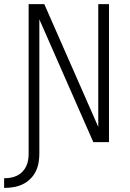

<svg xmlns="http://www.w3.org/2000/svg" viewBox="-59 -690 629 932"><path d="M-39 222V175H-35Q-20 175 -4.5 172Q11 169 25 162Q39 155 50 143.5Q61 132 68 117.5Q75 103 77.5 87.5Q80 72 80 56V-670H156L418 -74V-670H470V0H394L132 -596V56Q132 79 128 101Q124 123 114 143Q104 163 87.5 179Q71 195 51 204.5Q31 214 9 218Q-13 222 -35 222Z"/></svg>

Font: Lode Dark
Style: Regular
Weight: 400
Monospace: yes
Designer: Belleve Invis
Foundry: Belleve Invis
Version: Version 29.2.0; ttfautohint (v1.8.3)